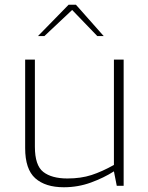

<svg xmlns="http://www.w3.org/2000/svg" viewBox="-20 -783 624 809"><path d="M249 6Q171 6 128.5 -32Q86 -70 86 -159V-532H127V-165Q127 -86 162.5 -58.5Q198 -31 264 -31Q321 -31 365.5 -45.5Q410 -60 460 -88V-532H501V0H472L460 -61Q418 -34 363.5 -14Q309 6 249 6ZM140 -631 269 -763H300L417 -631H390L284 -741L167 -631Z"/></svg>

Font: Exo Thin ExtraLight
Style: Regular
Weight: 250
Version: Version 2.000